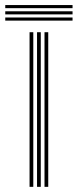

<svg xmlns="http://www.w3.org/2000/svg" viewBox="-61 -725 301 745"><path d="M111.7 0V-600H126.2V0ZM53.7 0V-600H68.2V0ZM82.7 0V-600H97.2V0ZM-40.6 -693.3V-705.4H220.5V-693.3ZM-40.6 -645V-657.1H220.5V-645ZM-40.6 -669.2V-681.2H220.5V-669.2Z"/></svg>

Font: Big Shoulders Inline Thin
Style: Regular
Weight: 100
Designer: Patric King
Foundry: XO Type Co
Version: Version 2.002